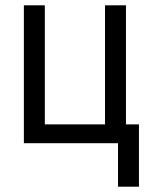

<svg xmlns="http://www.w3.org/2000/svg" viewBox="-20 -540 565 724"><path d="M425 164V0H70V-520H149V-71H376V-520H455V-71H504V164Z"/></svg>

Font: Iosevka Pride
Style: Regular
Weight: 400
Monospace: yes
Designer: Belleve Invis
Foundry: Belleve Invis
Version: Version 30.3.1; ttfautohint (v1.8.4)